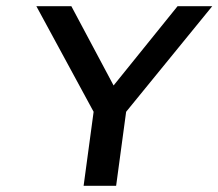

<svg xmlns="http://www.w3.org/2000/svg" viewBox="-20 -600 705 620"><path d="M553.4 -580 346.8 -324 210.4 -580H97.4L282.3 -239L250 0H355L387.3 -239L665.4 -580Z"/></svg>

Font: Charger
Style: ExBdIt
Weight: 400
Designer: Jasper
Foundry: Cannot Into Space Fonts
Version: Version 0.99